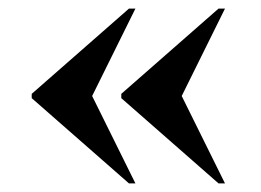

<svg xmlns="http://www.w3.org/2000/svg" viewBox="-20 -494 610 448"><path d="M490 -66H505L404 -270L505 -474H490L263 -275V-265ZM281 -66H296L195 -270L296 -474H281L54 -275V-265Z"/></svg>

Font: Noto Serif Display ExtraBold
Style: Regular
Weight: 800
Designer: Monotype Design Team
Foundry: Monotype Imaging Inc.
Version: Version 2.009